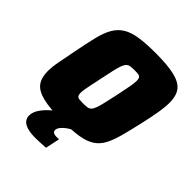

<svg xmlns="http://www.w3.org/2000/svg" viewBox="-243 -841 1185 1185"><g transform="rotate(45 350.0 -248.0)"><path d="M310 8Q203 8 141.5 -7Q80 -22 55 -55.5Q30 -89 30 -146Q30 -184 40 -235.5Q50 -287 63 -354Q79 -437 93.5 -496.5Q108 -556 130 -594.5Q152 -633 187.5 -655.5Q223 -678 280 -687Q337 -696 423 -696Q530 -696 590 -681Q650 -666 675 -632.5Q700 -599 700 -541Q700 -502 691.5 -451Q683 -400 668 -334Q649 -250 633 -190.5Q617 -131 596 -92.5Q575 -54 540.5 -32Q506 -10 450.5 -1Q395 8 310 8ZM325 -159Q346 -159 360 -161Q374 -163 383.5 -172Q393 -181 400.5 -200.5Q408 -220 416 -255Q424 -290 436 -344Q448 -401 454.5 -437Q461 -473 461 -492Q461 -510 455 -518Q449 -526 436.5 -527.5Q424 -529 404 -529Q383 -529 369.5 -527Q356 -525 346.5 -516Q337 -507 329.5 -487.5Q322 -468 314 -433Q306 -398 295 -344Q287 -305 280.5 -276Q274 -247 271 -227Q268 -207 268 -194Q268 -177 274 -169.5Q280 -162 292.5 -160.5Q305 -159 325 -159ZM269 200Q221 200 193 190.5Q165 181 153.5 165Q142 149 142 130Q142 95 170 58.5Q198 22 242 -10L398 0Q380 8 362 21Q344 34 331.5 49.5Q319 65 319 80Q319 90 327.5 96.5Q336 103 360 103Q362 103 366 103Q370 103 377 102L357 196Q340 197 314.5 198.5Q289 200 269 200Z"/></g></svg>

Font: Saira Thin Black
Style: Italic
Weight: 900
Italic angle: -12°
Version: Version 1.101